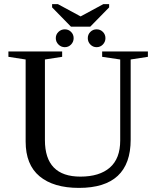

<svg xmlns="http://www.w3.org/2000/svg" viewBox="-20 -906 762 936"><path d="M372 -45Q465 -45 515.5 -89Q566 -133 566 -221V-616L478 -629V-655H701V-629L617 -616V-225Q617 10 365 10Q241 10 173 -46.5Q105 -103 105 -216V-616L21 -629V-655H283V-629L199 -616V-223Q199 -45 372 -45ZM420.5 -750.5Q433 -763 451 -763Q469 -763 481.5 -750.5Q494 -738 494 -720Q494 -702 481.5 -689Q469 -676 451 -676Q433 -676 420.5 -689Q408 -702 408 -720Q408 -738 420.5 -750.5ZM265 -750.5Q278 -763 296 -763Q314 -763 326.5 -750.5Q339 -738 339 -720Q339 -702 326.5 -689Q314 -676 296 -676Q278 -676 265 -689Q252 -702 252 -720Q252 -738 265 -750.5ZM262 -886 373 -826 484 -886H512V-870L420 -776H326L234 -870V-886Z"/></svg>

Font: Libra Serif Modern
Style: Regular
Weight: 400
Designer: Stefan Peev, Context Ltd
Foundry: Stefan Peev, Context Ltd
Version: Version 1.000